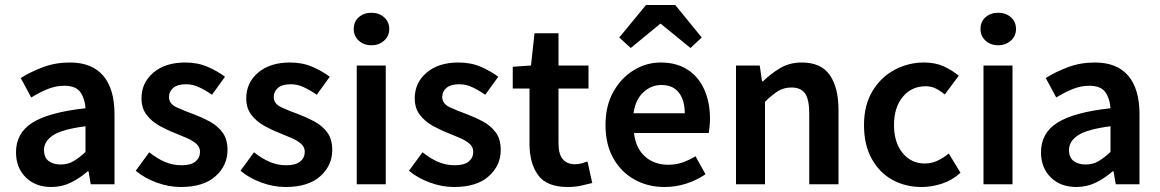

<svg xmlns="http://www.w3.org/2000/svg" viewBox="-20 -737 4640 768"><path d="M185 11Q122 11 83 -27.5Q44 -66 44 -128Q44 -205 110 -246.5Q176 -288 322 -304Q320 -341 302 -367.5Q284 -394 237 -394Q203 -394 170 -380.5Q137 -367 105 -347L63 -425Q103 -450 152.5 -468.5Q202 -487 259 -487Q348 -487 393 -434Q438 -381 438 -280V0H343L334 -52H331Q299 -24 263 -6.5Q227 11 185 11ZM223 -79Q251 -79 273.5 -92Q296 -105 322 -129V-232Q229 -220 192.5 -196Q156 -172 156 -137Q156 -107 174.5 -93Q193 -79 223 -79Z M703 11Q655 11 606 -7Q557 -25 523 -54L577 -128Q608 -103 639.5 -89.5Q671 -76 706 -76Q744 -76 762 -91Q780 -106 780 -130Q780 -149 765 -162Q750 -175 727 -185Q704 -195 679 -205Q648 -217 617.5 -234Q587 -251 566.5 -277.5Q546 -304 546 -344Q546 -406 593.5 -446.5Q641 -487 721 -487Q771 -487 811 -469.5Q851 -452 880 -430L828 -358Q802 -376 776.5 -388Q751 -400 724 -400Q690 -400 673 -385.5Q656 -371 656 -349Q656 -322 686 -308Q716 -294 755 -280Q787 -268 818 -251.5Q849 -235 869.5 -208Q890 -181 890 -137Q890 -75 842 -32Q794 11 703 11Z M1122 11Q1074 11 1025 -7Q976 -25 942 -54L996 -128Q1027 -103 1058.5 -89.5Q1090 -76 1125 -76Q1163 -76 1181 -91Q1199 -106 1199 -130Q1199 -149 1184 -162Q1169 -175 1146 -185Q1123 -195 1098 -205Q1067 -217 1036.5 -234Q1006 -251 985.5 -277.5Q965 -304 965 -344Q965 -406 1012.5 -446.5Q1060 -487 1140 -487Q1190 -487 1230 -469.5Q1270 -452 1299 -430L1247 -358Q1221 -376 1195.5 -388Q1170 -400 1143 -400Q1109 -400 1092 -385.5Q1075 -371 1075 -349Q1075 -322 1105 -308Q1135 -294 1174 -280Q1206 -268 1237 -251.5Q1268 -235 1288.5 -208Q1309 -181 1309 -137Q1309 -75 1261 -32Q1213 11 1122 11Z M1407 0V-475H1523V0ZM1466 -556Q1435 -556 1415 -574.5Q1395 -593 1395 -621Q1395 -650 1415 -668Q1435 -686 1466 -686Q1496 -686 1516.5 -668Q1537 -650 1537 -621Q1537 -593 1516.5 -574.5Q1496 -556 1466 -556Z M1796 11Q1748 11 1699 -7Q1650 -25 1616 -54L1670 -128Q1701 -103 1732.5 -89.5Q1764 -76 1799 -76Q1837 -76 1855 -91Q1873 -106 1873 -130Q1873 -149 1858 -162Q1843 -175 1820 -185Q1797 -195 1772 -205Q1741 -217 1710.5 -234Q1680 -251 1659.5 -277.5Q1639 -304 1639 -344Q1639 -406 1686.5 -446.5Q1734 -487 1814 -487Q1864 -487 1904 -469.5Q1944 -452 1973 -430L1921 -358Q1895 -376 1869.5 -388Q1844 -400 1817 -400Q1783 -400 1766 -385.5Q1749 -371 1749 -349Q1749 -322 1779 -308Q1809 -294 1848 -280Q1880 -268 1911 -251.5Q1942 -235 1962.5 -208Q1983 -181 1983 -137Q1983 -75 1935 -32Q1887 11 1796 11Z M2251 11Q2167 11 2132.5 -36.5Q2098 -84 2098 -162V-383H2031V-470L2104 -475L2118 -604H2214V-475H2334V-383H2214V-163Q2214 -80 2281 -80Q2293 -80 2306 -83.5Q2319 -87 2330 -91L2349 -5Q2330 0 2305 5.5Q2280 11 2251 11Z M2638 11Q2572 11 2518.5 -18.5Q2465 -48 2433.5 -103.5Q2402 -159 2402 -237Q2402 -314 2433.5 -370Q2465 -426 2515.5 -456.5Q2566 -487 2622 -487Q2687 -487 2731 -458Q2775 -429 2797.5 -378Q2820 -327 2820 -261Q2820 -244 2818 -229Q2816 -214 2815 -205H2516Q2523 -144 2560 -111Q2597 -78 2653 -78Q2683 -78 2709.5 -87Q2736 -96 2762 -112L2802 -40Q2767 -16 2725 -2.5Q2683 11 2638 11ZM2514 -284H2719Q2719 -336 2695.5 -366.5Q2672 -397 2625 -397Q2585 -397 2553.5 -368Q2522 -339 2514 -284ZM2457 -587 2564 -717H2681L2787 -587L2742 -545L2623 -642H2621L2503 -545Z M2924 0V-475H3019L3028 -412H3032Q3063 -442 3100.5 -464.5Q3138 -487 3187 -487Q3264 -487 3299 -437Q3334 -387 3334 -297V0H3217V-283Q3217 -340 3200 -363.5Q3183 -387 3146 -387Q3115 -387 3092 -372.5Q3069 -358 3040 -330V0Z M3667 11Q3601 11 3549 -18Q3497 -47 3466.5 -102.5Q3436 -158 3436 -237Q3436 -316 3469.5 -372Q3503 -428 3558 -457.5Q3613 -487 3676 -487Q3721 -487 3755 -471.5Q3789 -456 3815 -434L3759 -359Q3740 -375 3722 -383.5Q3704 -392 3683 -392Q3626 -392 3591 -349.5Q3556 -307 3556 -237Q3556 -167 3590.5 -125Q3625 -83 3679 -83Q3706 -83 3730.5 -94.5Q3755 -106 3775 -123L3822 -46Q3789 -16 3748 -2.5Q3707 11 3667 11Z M3914 0V-475H4030V0ZM3973 -556Q3942 -556 3922 -574.5Q3902 -593 3902 -621Q3902 -650 3922 -668Q3942 -686 3973 -686Q4003 -686 4023.5 -668Q4044 -650 4044 -621Q4044 -593 4023.5 -574.5Q4003 -556 3973 -556Z M4285 11Q4222 11 4183 -27.5Q4144 -66 4144 -128Q4144 -205 4210 -246.5Q4276 -288 4422 -304Q4420 -341 4402 -367.5Q4384 -394 4337 -394Q4303 -394 4270 -380.5Q4237 -367 4205 -347L4163 -425Q4203 -450 4252.5 -468.5Q4302 -487 4359 -487Q4448 -487 4493 -434Q4538 -381 4538 -280V0H4443L4434 -52H4431Q4399 -24 4363 -6.5Q4327 11 4285 11ZM4323 -79Q4351 -79 4373.5 -92Q4396 -105 4422 -129V-232Q4329 -220 4292.5 -196Q4256 -172 4256 -137Q4256 -107 4274.5 -93Q4293 -79 4323 -79Z"/></svg>

Font: Narnoor SemiBold
Style: Regular
Weight: 600
Designer: S. Sridhar Murthy
Foundry: SIL International
Version: Version 3.000